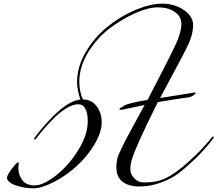

<svg xmlns="http://www.w3.org/2000/svg" viewBox="-20 -998 1184 1046"><path d="M82 -110 80 -84Q80 -45 101.5 -16.5Q123 12 169.5 12Q216 12 285.5 -42.5Q355 -97 406.5 -180.5Q458 -264 458 -336Q458 -430 406 -430Q376 -430 338 -406Q300 -382 266 -346Q206 -284 178 -244Q174 -238 170 -238Q166 -238 166 -241Q166 -244 168 -248Q319 -445 418 -456Q400 -506 400 -552Q400 -633 446 -712.5Q492 -792 562 -849.5Q632 -907 715 -942.5Q798 -978 864 -978Q930 -978 981 -944Q1032 -910 1032 -861.5Q1032 -813 1007.5 -759.5Q983 -706 852 -464L1040 -494Q1046 -494 1046 -492Q1046 -486 1031.5 -477Q1017 -468 1009 -468Q1001 -468 840 -442Q720 -202 698 -128Q690 -101 690 -75.5Q690 -50 711 -27Q732 -4 764 -4Q842 -4 892.5 -32Q943 -60 998.5 -109Q1054 -158 1088.5 -196.5Q1123 -235 1129.5 -244.5Q1136 -254 1140 -254Q1144 -254 1144 -251Q1144 -248 1142 -244Q1094 -181 1042 -131.5Q990 -82 951.5 -53Q913 -24 855.5 -3Q798 18 739.5 18Q681 18 647.5 -8Q614 -34 614 -86Q614 -127 626 -155L645 -196Q655 -219 702.5 -306Q750 -393 768 -426Q698 -412 672.5 -406Q647 -400 638.5 -400Q630 -400 630 -402.5Q630 -405 635.5 -409Q641 -413 649 -417.5Q657 -422 660 -424Q679 -436 784 -454Q911 -698 939.5 -761Q968 -824 968 -867Q968 -910 931 -934Q894 -958 841 -958Q788 -958 717 -926.5Q646 -895 577.5 -843.5Q509 -792 460.5 -713.5Q412 -635 412 -552Q412 -499 432 -456Q478 -456 506 -420Q534 -384 534 -331Q534 -278 495 -212Q456 -146 399 -94Q342 -42 274.5 -7Q207 28 160.5 28Q114 28 66.5 12Q19 -4 18 -30Q18 -43 44.5 -78.5Q71 -114 80 -114Q82 -114 82 -110Z"/></svg>

Font: Miama
Style: Regular
Weight: 400
Italic angle: 16.5°
Designer: Linus Romer
Foundry: Linus Romer
Version: 0.32